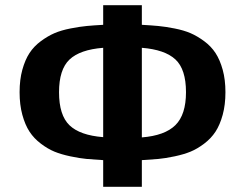

<svg xmlns="http://www.w3.org/2000/svg" viewBox="-20 -715 953 735"><path d="M375 -620V-695H523V-620Q559 -618 586 -615.5Q613 -613 648.5 -606Q684 -599 709.5 -588Q735 -577 761.5 -557.5Q788 -538 805 -512Q822 -486 832.5 -448Q843 -410 843 -362Q843 -314 832.5 -275.5Q822 -237 805 -211Q788 -185 761.5 -165Q735 -145 709.5 -134.5Q684 -124 648.5 -116.5Q613 -109 586 -106.5Q559 -104 523 -102V0H375V-102Q339 -104 312 -106.5Q285 -109 249.5 -116.5Q214 -124 188.5 -134.5Q163 -145 136.5 -165Q110 -185 93 -211Q76 -237 65.5 -275.5Q55 -314 55 -362Q55 -410 65.5 -448Q76 -486 93 -512Q110 -538 136.5 -557.5Q163 -577 188.5 -588Q214 -599 249.5 -606Q285 -613 312 -615.5Q339 -618 375 -620ZM206 -362Q206 -274 246 -235.5Q286 -197 375 -190V-532Q286 -525 246 -487Q206 -449 206 -362ZM523 -189Q611 -196 651.5 -236Q692 -276 692 -362Q692 -450 651.5 -487.5Q611 -525 523 -532Z"/></svg>

Font: Coval
Style: Heavy
Weight: 900
Foundry: Context Ltd
Version: Version 001.000